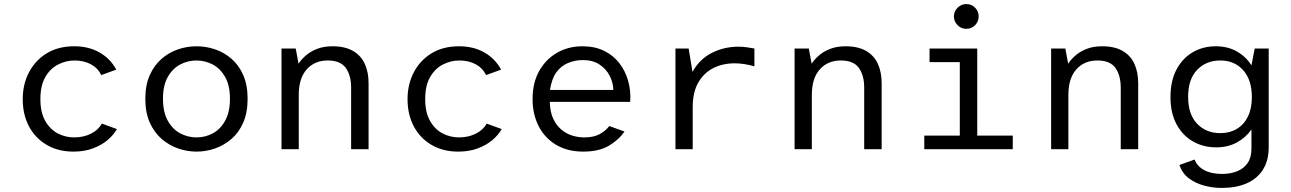

<svg xmlns="http://www.w3.org/2000/svg" viewBox="-20 -735 6360 946"><path d="M342 12Q266 12 209.5 -21.5Q153 -55 122.5 -113Q92 -171 92 -246Q92 -320 123 -379Q154 -438 210.5 -472.5Q267 -507 346 -507Q417 -507 470.5 -476.5Q524 -446 553 -392L479 -365Q462 -400 427.5 -418.5Q393 -437 347 -437Q305 -437 266 -417Q227 -397 203 -355Q179 -313 179 -247Q179 -181 203 -139Q227 -97 265 -77.5Q303 -58 345 -58Q392 -58 428.5 -76.5Q465 -95 482 -126L556 -99Q539 -69 509 -44Q479 -19 437 -3.5Q395 12 342 12Z M948 12Q902 12 857.5 -3.5Q813 -19 776.5 -50.5Q740 -82 718 -131Q696 -180 696 -248Q696 -316 718 -365Q740 -414 776.5 -445.5Q813 -477 857.5 -492Q902 -507 948 -507Q995 -507 1039.5 -492Q1084 -477 1120.5 -445.5Q1157 -414 1178.5 -365Q1200 -316 1200 -248Q1200 -180 1178.5 -131Q1157 -82 1120.5 -50.5Q1084 -19 1039.5 -3.5Q995 12 948 12ZM948 -58Q992 -58 1029.5 -78.5Q1067 -99 1090 -141.5Q1113 -184 1113 -248Q1113 -314 1089.5 -355.5Q1066 -397 1028.5 -417Q991 -437 948 -437Q905 -437 867.5 -417Q830 -397 806.5 -355.5Q783 -314 783 -248Q783 -184 806 -141.5Q829 -99 867 -78.5Q905 -58 948 -58Z M1367 0V-496H1437L1451 -421Q1462 -439 1484.5 -459.5Q1507 -480 1540.5 -493.5Q1574 -507 1618 -507Q1680 -507 1719.5 -484Q1759 -461 1777.5 -420Q1796 -379 1796 -325V0H1710V-303Q1710 -363 1684 -400Q1658 -437 1595 -437Q1530 -437 1491 -393Q1452 -349 1452 -267V0Z M2238 12Q2162 12 2105.5 -21.5Q2049 -55 2018.5 -113Q1988 -171 1988 -246Q1988 -320 2019 -379Q2050 -438 2106.5 -472.5Q2163 -507 2242 -507Q2313 -507 2366.5 -476.5Q2420 -446 2449 -392L2375 -365Q2358 -400 2323.5 -418.5Q2289 -437 2243 -437Q2201 -437 2162 -417Q2123 -397 2099 -355Q2075 -313 2075 -247Q2075 -181 2099 -139Q2123 -97 2161 -77.5Q2199 -58 2241 -58Q2288 -58 2324.5 -76.5Q2361 -95 2378 -126L2452 -99Q2435 -69 2405 -44Q2375 -19 2333 -3.5Q2291 12 2238 12Z M2854 12Q2776 12 2720 -21.5Q2664 -55 2634 -113.5Q2604 -172 2604 -247Q2604 -327 2636.5 -385Q2669 -443 2724.5 -475Q2780 -507 2850 -507Q2910 -507 2955.5 -485Q3001 -463 3031 -424.5Q3061 -386 3075 -336.5Q3089 -287 3085 -233H2689Q2690 -183 2706 -149.5Q2722 -116 2747 -95.5Q2772 -75 2801 -66.5Q2830 -58 2858 -58Q2905 -58 2934.5 -74Q2964 -90 2982 -114L3057 -87Q3028 -45 2979 -16.5Q2930 12 2854 12ZM2690 -292H3002Q3001 -328 2984 -361.5Q2967 -395 2934 -417Q2901 -439 2852 -439Q2814 -439 2779.5 -425Q2745 -411 2721.5 -379Q2698 -347 2690 -292Z M3308 0V-496H3373L3392 -381Q3427 -444 3487.5 -474.5Q3548 -505 3618 -505Q3638 -505 3660 -502Q3682 -499 3697 -496V-408Q3674 -415 3649 -419Q3624 -423 3600 -423Q3540 -423 3493.5 -399Q3447 -375 3420 -327.5Q3393 -280 3393 -207V0Z M3895 0V-496H3965L3979 -421Q3990 -439 4012.5 -459.5Q4035 -480 4068.5 -493.5Q4102 -507 4146 -507Q4208 -507 4247.5 -484Q4287 -461 4305.5 -420Q4324 -379 4324 -325V0H4238V-303Q4238 -363 4212 -400Q4186 -437 4123 -437Q4058 -437 4019 -393Q3980 -349 3980 -267V0Z M4534 0V-67H4709V-429H4560V-496H4795V-67H4970V0ZM4741 -593Q4716 -593 4698 -611Q4680 -629 4680 -654Q4680 -679 4698 -697Q4716 -715 4741 -715Q4767 -715 4784.5 -697Q4802 -679 4802 -654Q4802 -629 4784.5 -611Q4767 -593 4741 -593Z M5159 0V-496H5229L5243 -421Q5254 -439 5276.5 -459.5Q5299 -480 5332.5 -493.5Q5366 -507 5410 -507Q5472 -507 5511.5 -484Q5551 -461 5569.5 -420Q5588 -379 5588 -325V0H5502V-303Q5502 -363 5476 -400Q5450 -437 5387 -437Q5322 -437 5283 -393Q5244 -349 5244 -267V0Z M6000 191Q5956 191 5913 179.5Q5870 168 5837.5 143.5Q5805 119 5791 78L5866 51Q5878 84 5913 103Q5948 122 6002 122Q6042 122 6075 109Q6108 96 6127 68.5Q6146 41 6146 -3V-97Q6118 -57 6074 -33Q6030 -9 5972 -9Q5909 -9 5858 -38Q5807 -67 5777 -122.5Q5747 -178 5747 -256Q5747 -337 5777 -393Q5807 -449 5857.5 -478Q5908 -507 5970 -507Q6030 -507 6075 -481Q6120 -455 6146 -413L6162 -496H6231V-9Q6231 56 6202.5 101Q6174 146 6122 168.5Q6070 191 6000 191ZM5993 -79Q6039 -79 6074 -100Q6109 -121 6128.5 -160.5Q6148 -200 6148 -256Q6148 -342 6105 -389.5Q6062 -437 5993 -437Q5923 -437 5878.5 -391Q5834 -345 5834 -258Q5834 -171 5878.5 -125Q5923 -79 5993 -79Z"/></svg>

Font: Atkinson Hyperlegible Mono ExtraLight
Style: Regular
Weight: 400
Monospace: yes
Version: Version 2.001